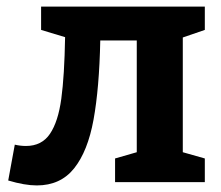

<svg xmlns="http://www.w3.org/2000/svg" viewBox="-20 -554 671 584"><path d="M603 -463 536 -440V-91L603 -72V0H330V-72L396 -91V-431H285Q282 -286 264.5 -190Q247 -94 205.5 -42Q164 10 92 10Q55 10 5 -5L25 -114Q42 -110 59 -110Q107 -110 132 -147Q157 -184 166.5 -254Q176 -324 178 -441L105 -463V-534H603Z"/></svg>

Font: Bitter Pro
Style: Bold
Weight: 700
Designer: Sol Matas, and Bitter project Authors
Foundry: Sol Matas
Version: Version 1.010